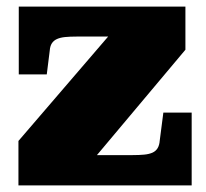

<svg xmlns="http://www.w3.org/2000/svg" viewBox="-20 -563 627 583"><path d="M255 -69 242 -92H381Q403 -92 418 -93.5Q433 -95 443 -99.5Q453 -104 458.5 -113Q464 -122 465 -136L476 -221H562V0H36V-135L329 -476L404 -452H214Q192 -452 177.5 -450.5Q163 -449 153 -444.5Q143 -440 137.5 -431.5Q132 -423 131 -409L122 -337H37V-543H543V-412Z"/></svg>

Font: Roboto Serif 20pt Black
Style: Regular
Weight: 900
Version: Version 1.008